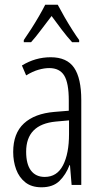

<svg xmlns="http://www.w3.org/2000/svg" viewBox="-20 -851 431 815"><path d="M195 -608Q264 -608 294.5 -563.5Q325 -519 325 -426V-66H284L277 -150H275Q260 -110 232.5 -83Q205 -56 156 -56Q114 -56 87.5 -77Q61 -98 48.5 -132Q36 -166 36 -206Q36 -285 81.5 -327Q127 -369 211 -376L272 -381V-424Q272 -499 252.5 -530.5Q233 -562 189 -562Q168 -562 143.5 -555Q119 -548 91 -531L73 -573Q130 -608 195 -608ZM217 -335Q91 -323 91 -207Q91 -154 111.5 -127Q132 -100 170 -100Q222 -100 247.5 -149.5Q273 -199 273 -282V-340ZM225 -831Q237 -808 254 -778.5Q271 -749 288 -722.5Q305 -696 316 -681V-672H286Q265 -695 242.5 -724.5Q220 -754 199 -783Q178 -756 154.5 -724.5Q131 -693 112 -672H81V-681Q95 -701 112 -727.5Q129 -754 145 -781.5Q161 -809 172 -831Z"/></svg>

Font: Noto Sans Malayalam UI ExtraCondensed Light
Style: Regular
Weight: 300
Width: 2
Designer: Jelle Bosma - Monotype Design Team
Foundry: Monotype Imaging Inc.
Version: Version 2.104; ttfautohint (v1.8.4.7-5d5b)